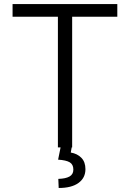

<svg xmlns="http://www.w3.org/2000/svg" viewBox="-20 -727 641 947"><path d="M42 -707H558.6V-644.5H335.9V0H333.5L329.1 25.4Q361.3 30.8 381.3 51.3Q401.4 71.8 401.4 107.4Q401.4 150.4 367.2 175.3Q333 200.2 269.5 200.2L267.6 155.3Q303.7 154.3 322.8 143.6Q341.8 132.8 341.8 109.4Q341.8 84.5 324.2 73.7Q306.6 63 266.6 60.5L278.8 0H265.6V-644.5H42Z"/></svg>

Font: Pretendard JP Light
Style: Regular
Weight: 300
Designer: Base glyphs from Inter by Rasmus Andersson; Hangeul glyphs from Noto Sans CJK(Source Han Sans) by Jang Soo-young and Kan
Foundry: Kil Hyung-jin
Version: Version 1.309